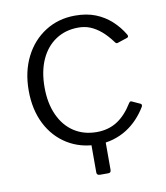

<svg xmlns="http://www.w3.org/2000/svg" viewBox="-78 -605 696 807"><g transform="rotate(-10 270.0 -201.5)"><path d="M284 137Q270 137 270 125V-23H331V124Q331 131 328 134Q325 137 319 137ZM296 -540Q346 -540 383.5 -525Q421 -510 450 -483.5Q479 -457 499 -423Q504 -413 496 -410L454 -396Q447 -393 442 -401Q419 -432 397 -450.5Q375 -469 352 -478.5Q329 -488 301 -488Q246 -488 204.5 -460.5Q163 -433 140.5 -383Q118 -333 118 -265Q118 -197 141 -146.5Q164 -96 205.5 -69Q247 -42 302 -42Q352 -42 389.5 -66Q427 -90 457 -139Q460 -143 462.5 -144Q465 -145 469 -143L504 -127Q510 -124 507 -115Q491 -88 469.5 -65Q448 -42 422 -25.5Q396 -9 364.5 0.5Q333 10 296 10Q224 10 168 -24.5Q112 -59 81 -120.5Q50 -182 50 -263Q50 -344 81.5 -406.5Q113 -469 169 -504.5Q225 -540 296 -540Z"/></g></svg>

Font: Libre Franklin Light
Style: Regular
Weight: 300
Designer: Pablo Impallari, Rodrigo Fuenzalida, Nhung Nguyen
Foundry: Impallari Type
Version: Version 3.000